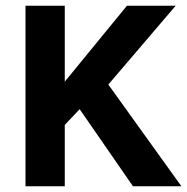

<svg xmlns="http://www.w3.org/2000/svg" viewBox="-20 -650 653 670"><path d="M69 0V-630H206V-365L423 -630H593L358 -355L613 0H444L258 -269L206 -214V0Z"/></svg>

Font: Mukta Malar
Style: Bold
Weight: 700
Designer: Aadarsh Rajan, Girish Dalvi, Yashodeep Gholap
Foundry: Ek Type
Version: Version 2.538;PS 1.000;hotconv 16.6.51;makeotf.lib2.5.65220;